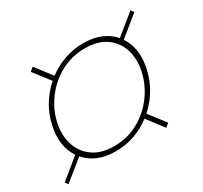

<svg xmlns="http://www.w3.org/2000/svg" viewBox="-169 -786 849 802"><g transform="rotate(-30 255.5 -385.0)"><path d="M-59 -149 37.5 -227.5Q-5.5 -292 16 -385Q37.5 -478 110 -542L49.5 -620.5L67.5 -635L127.5 -556.5Q163 -583.5 206.5 -599Q250 -614.5 298.5 -614.5Q347 -614.5 383.2 -599Q419.5 -583.5 442.5 -556.5L538.5 -634.5L549.5 -620.5L453 -542Q495.5 -478 474 -385Q452.5 -292 380.5 -227.5L440.5 -149.5L423 -135L363 -213.5Q327.5 -186 284.2 -170.5Q241 -155 192.5 -155Q144 -155 107.8 -170.5Q71.5 -186 48.5 -213.5L-48.5 -135ZM40 -385Q27.5 -329.5 41.2 -282.2Q55 -235 94.5 -206Q134 -177 197.5 -177Q261.5 -177 314 -206Q366.5 -235 401.8 -282.2Q437 -329.5 450 -385Q463 -440.5 449.5 -487.8Q436 -535 396.8 -563.8Q357.5 -592.5 293.5 -592.5Q229.5 -592.5 177 -563.8Q124.5 -535 88.8 -487.8Q53 -440.5 40 -385Z"/></g></svg>

Font: Bodoni* 11pt Fatface
Style: Italic
Weight: 900
Italic angle: -13°
Version: Version 2.3